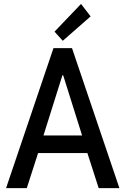

<svg xmlns="http://www.w3.org/2000/svg" viewBox="-20 -967 645 987"><path d="M11.2 0 254.9 -719.7H350.1L593.8 0H487.3L419.9 -209L409.7 -246.1L304.7 -580.1H300.8L195.8 -246.1L185.1 -209L117.7 0ZM138.2 -180.2V-270.5H466.8V-180.2ZM302.7 -757.3 260.3 -804.2 396.5 -946.8 445.8 -882.8Z"/></svg>

Font: Reddit Sans Condensed Medium
Style: Regular
Weight: 500
Designer: Stephen Hutchings
Foundry: Reddit
Version: Version 1.014